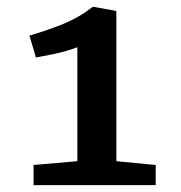

<svg xmlns="http://www.w3.org/2000/svg" viewBox="-20 -849 530 561"><path d="M206 -711Q172 -698 131.5 -690Q91 -682 85 -681L66 -745Q121 -761 167 -780Q213 -799 251 -829H253L320 -817V-378L435 -367V-308H78V-367L206 -378Z"/></svg>

Font: Koeln Type Serif
Style: Bold
Weight: 700
Designer: Eben Sorkin
Foundry: Eben Sorkin
Version: Version 2.002